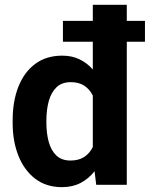

<svg xmlns="http://www.w3.org/2000/svg" viewBox="-20 -770 670 800"><path d="M32.7 -257.8V-268.1Q32.7 -348.6 56.9 -409.4Q81.1 -470.2 127.2 -504.2Q173.3 -538.1 239.3 -538.1Q279.8 -538.1 311.3 -522.9Q342.8 -507.8 366.7 -480.5V-596.2H242.2V-683.1H366.7V-750H508.3V-683.1H584V-596.2H508.3V0H380.9L374 -56.6Q349.6 -25.4 315.9 -7.8Q282.2 9.8 238.3 9.8Q172.9 9.8 127 -25.1Q81.1 -60.1 56.9 -120.6Q32.7 -181.2 32.7 -257.8ZM173.3 -268.1V-257.8Q173.3 -214.4 183.1 -178.7Q192.9 -143.1 214.8 -122.1Q236.8 -101.1 273.9 -101.1Q308.1 -101.1 331.1 -116.2Q354 -131.3 366.7 -157.7V-371.6Q354 -397.9 331.3 -412.8Q308.6 -427.7 274.9 -427.7Q237.8 -427.7 215.6 -406.5Q193.4 -385.3 183.3 -349.1Q173.3 -313 173.3 -268.1Z"/></svg>

Font: Vazirmatn RD FD
Style: Bold
Weight: 700
Designer: Saber Rastikerdar
Foundry: Saber Rastikerdar
Version: Version 33.003